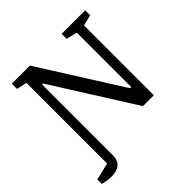

<svg xmlns="http://www.w3.org/2000/svg" viewBox="-209 -814 1146 1146"><g transform="rotate(-45 363.5 -241.5)"><path d="M88.8 165Q65.5 165 45.9 161.4Q26.3 157.8 17 155V116.6L125.4 91.3V-589.9L60.1 -603.6V-648H213L526 -152.1L541.1 -129.1H549.8V-589.6L480.9 -606.1V-648H679.6V-606.1L610.7 -589.6V0H518.8L202.9 -501.1L194.2 -516.1H184.6V83Q184.6 122.2 160.6 143.6Q136.5 165 88.8 165Z"/></g></svg>

Font: Faustina Light
Style: Regular
Weight: 300
Designer: Alfonso Garcia
Foundry: http://www.omnibus-type.com
Version: Version 1.200